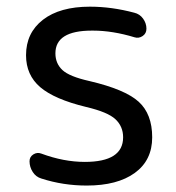

<svg xmlns="http://www.w3.org/2000/svg" viewBox="-20 -578 537 587"><path d="M390.6 -539.1Q407.2 -535.2 417.5 -521Q427.7 -506.8 427.7 -490.2Q427.7 -475.6 416 -467.8Q404.3 -460 391.6 -463.9Q324.2 -484.4 264.6 -484.4Q262.7 -484.4 260.7 -484.4Q149.4 -484.4 149.4 -415Q149.4 -383.8 170.9 -363.8Q192.4 -343.8 253.9 -330.1Q362.3 -304.7 403.8 -267.1Q445.3 -229.5 445.3 -158.2Q445.3 -87.9 392.1 -49.3Q338.9 -10.7 245.1 -10.7Q172.9 -10.7 106.4 -32.2Q89.8 -37.1 80.1 -52.2Q70.3 -67.4 70.3 -85Q70.3 -98.6 82 -106Q93.8 -113.3 106.4 -108.4Q174.8 -83 239.3 -83Q356.4 -83 356.4 -158.2Q356.4 -191.4 333 -213.4Q309.6 -235.4 243.2 -251Q146.5 -274.4 103 -311.5Q59.6 -348.6 59.6 -409.2Q59.6 -477.5 111.3 -517.6Q163.1 -557.6 254.9 -557.6Q321.3 -557.6 390.6 -539.1Z"/></svg>

Font: Gen Jyuu GothicX Regular
Style: Regular
Weight: 400
Designer: [Source Han Sans]
Ryoko NISHIZUKA  (kana & ideographs); Paul D. Hunt (Latin, Greek & Cyrillic); Wenlong ZHANG  (bopomofo
Version: Version 1.002.20150607